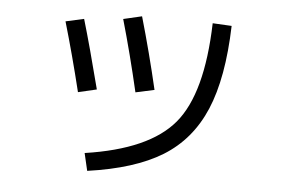

<svg xmlns="http://www.w3.org/2000/svg" viewBox="-46 -639 1093 737"><g transform="rotate(5 500.0 -270.5)"><path d="M818.4 -568.4Q812.5 -367.2 760.3 -244.6Q708 -122.1 601.6 -56.6Q495.1 8.8 314.5 34.2L298.8 -33.2Q543.9 -69.3 640.6 -184.6Q737.3 -299.8 745.1 -572.3ZM181.6 -530.3 252 -545.9Q283.2 -440.4 324.2 -280.3L252.9 -263.7Q218.8 -403.3 181.6 -530.3ZM401.4 -558.6 472.7 -575.2Q512.7 -436.5 544.9 -297.9L472.7 -282.2Q439.5 -425.8 401.4 -558.6Z"/></g></svg>

Font: Mgen+ 1c regular
Style: Regular
Weight: 400
Designer: [Source Han Sans]
Ryoko NISHIZUKA  (kana & ideographs); Paul D. Hunt (Latin, Greek & Cyrillic); Wenlong ZHANG  (bopomofo
Version: Version 1.059.20150602